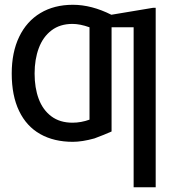

<svg xmlns="http://www.w3.org/2000/svg" viewBox="-20 -578 730 799"><path d="M627.9 201.2H536.1V-464.4H444.3V-30.8Q415 -17.6 373 -2Q321.8 12.2 283.2 12.2Q204.6 12.2 147.5 -20Q90.3 -52.2 59.6 -116Q28.8 -179.7 28.8 -272Q28.8 -360.4 59.8 -424.8Q90.8 -489.3 148.2 -523.7Q205.6 -558.1 283.2 -558.1Q360.8 -558.1 443.4 -516.6L616.2 -545.4H627.9ZM352.5 -464.4Q313 -478.5 281.7 -478.5Q229.5 -478.5 194.1 -451.4Q158.7 -424.3 141.4 -377.7Q124 -331.1 124 -272Q124 -212.4 141.1 -166.5Q158.2 -120.6 193.6 -94Q229 -67.4 281.7 -67.4Q317.4 -67.4 352.5 -80.1Z"/></svg>

Font: SG Kara Bold
Style: Regular
Weight: 400
Designer: Damoon Khanjanzadeh
Version: Version 1.000